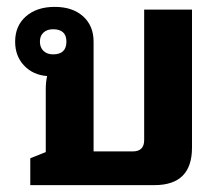

<svg xmlns="http://www.w3.org/2000/svg" viewBox="-20 -538 650 558"><path d="M68 0V-78L113 -96V-279Q113 -300 117 -317Q76 -320 50 -347.5Q24 -375 24 -417Q24 -463 55.5 -490.5Q87 -518 139 -518Q191 -518 221.5 -490.5Q252 -463 252 -417V-98H366Q399 -98 399 -131V-510H538V-109Q538 0 429 0ZM134 -380Q173 -380 173 -417Q173 -453 134 -453Q117 -453 106.5 -443.5Q96 -434 96 -417Q96 -400 106.5 -390Q117 -380 134 -380Z"/></svg>

Font: Noto Sans Thai Looped UI
Style: Bold
Weight: 700
Designer: Cadson Demak Team
Foundry: Cadson Demak Co., Ltd.
Version: Version 1.000; ttfautohint (v1.8.4.7-5d5b)